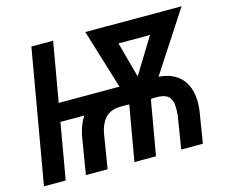

<svg xmlns="http://www.w3.org/2000/svg" viewBox="-100 -849 1171 987"><g transform="rotate(-15 485.5 -355.5)"><path d="M550.3 -394.5 533.2 -297.9H153.3L170.4 -394.5ZM257.3 -710.9 133.8 0H18.1L141.6 -710.9ZM356.9 0H241.2L269.5 -171.4Q279.3 -243.7 309.3 -293Q339.4 -342.3 390.9 -367.9Q442.4 -393.6 516.6 -393.6L711.9 -392.6Q781.2 -391.6 823.5 -364.3Q865.7 -336.9 882.6 -287.8Q899.4 -238.8 891.6 -171.9L863.8 0H748.5L776.4 -172.4Q779.8 -203.1 777.6 -230Q775.4 -256.8 759.3 -273.7Q743.2 -290.5 707.5 -292.5L511.2 -293.9Q450.7 -294.4 421.9 -261.7Q393.1 -229 384.8 -171.9ZM833.5 -710.9 815.9 -610.4H517.6L535.2 -710.9ZM584 -346.7 807.6 -710.9H940.9L662.1 -283.2H595.7ZM550.8 -711.4 653.8 -333 625 -283.2H559.6L428.7 -710.9ZM679.7 -375.5 614.3 0H499.5L564.9 -375.5Z"/></g></svg>

Font: Roboto Condensed Medium
Style: Italic
Weight: 500
Italic angle: -12°
Designer: Christian Robertson
Foundry: Google
Version: Version 3.0; 2020